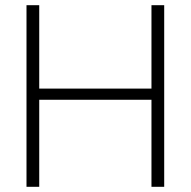

<svg xmlns="http://www.w3.org/2000/svg" viewBox="-20 -719 734 739"><path d="M82 0V-699H131V-378H563V-699H612V0H563V-335H131V0Z"/></svg>

Font: MuseoModerno Thin ExtraLight
Style: Regular
Weight: 250
Version: Version 1.002